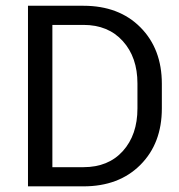

<svg xmlns="http://www.w3.org/2000/svg" viewBox="-20 -660 633 680"><path d="M275.4 -571.8H165.5V-67.9H275.4Q363.8 -67.9 415.3 -125.2Q466.8 -182.6 466.8 -275.9V-364.3Q466.8 -457 415 -514.4Q363.3 -571.8 275.4 -571.8ZM275.4 0H79.1V-639.6H275.4Q401.4 -639.6 477.3 -563.2Q553.2 -486.8 553.2 -363.3V-275.9Q553.2 -152.3 477.3 -76.2Q401.4 0 275.4 0Z"/></svg>

Font: Yantramanav
Style: Regular
Weight: 400
Version: Version 1.000;PS 1.0;hotconv 1.0.72;makeotf.lib2.5.5900; ttf